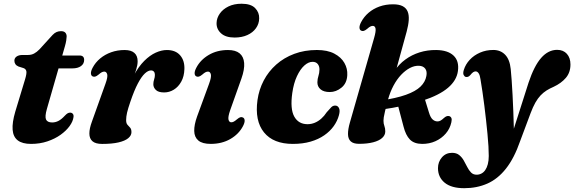

<svg xmlns="http://www.w3.org/2000/svg" viewBox="-20 -742 3015 1008"><path d="M103.4 -384.5 77.1 -392.8Q66 -397.4 60.8 -405.3Q55.5 -413.2 55.5 -423.1Q55.5 -437.2 67.2 -445.3Q78.9 -453.4 98.6 -453.4H127.2Q144.9 -453.4 159.1 -461Q173.3 -468.6 187.3 -483L256.2 -558.6Q266.8 -569.7 277.3 -574Q287.9 -578.4 300.2 -578.4Q315.4 -578.4 322.6 -570.8Q329.9 -563.2 329.9 -550.5Q329.9 -543 327.8 -529.7Q325.8 -516.5 320.9 -499.5L226.2 -170.2Q214.6 -129.8 221.8 -114.4Q229 -99.1 253.9 -99.1Q271.2 -99.1 287 -107.3Q302.8 -115.5 320.4 -134.6Q329.1 -143.8 335.2 -147.2Q341.3 -150.7 348.2 -150.7Q356.9 -150.7 362.2 -144.5Q367.5 -138.4 365.9 -127.4Q363.1 -104.6 345.3 -80Q327.5 -55.4 297.7 -34.1Q267.9 -12.9 228.5 0.3Q189.2 13.5 142.9 13.5Q97.3 13.5 73.3 -5Q49.2 -23.5 46.3 -60.9Q43.3 -98.4 60.2 -155.8L111.3 -324.4Q120.6 -354.9 118.5 -367.4Q116.4 -379.8 103.4 -384.5ZM253 -383 274.4 -450.6H397.4Q421.8 -450.6 421.8 -427.7Q421.8 -407 405.1 -395Q388.5 -383 360.3 -383Z M466.1 -341Q457.8 -345.3 457.4 -356.9Q456.9 -368.5 466.2 -386.3Q480.9 -414.3 506 -435.2Q531.1 -456.1 563.8 -467.7Q596.5 -479.4 634.3 -479.4Q668.2 -479.4 685.4 -464.2Q702.6 -449.1 702.6 -420.3Q702.6 -401 695 -376.7Q687.4 -352.4 677.1 -326.2Q666.9 -300.1 658.4 -275Q649.9 -250 648.5 -229.3L639.1 -231.9Q656.9 -298.6 682.4 -345.8Q707.9 -393.1 737.5 -422.5Q767.2 -452 797.7 -465.7Q828.3 -479.4 856.2 -479.4Q901.5 -479.4 925.6 -451.8Q949.7 -424.2 948.1 -379.2Q946.9 -340.7 931.5 -313.2Q916.2 -285.7 892.5 -271.2Q868.9 -256.7 841.7 -256.7Q811.3 -256.7 798.1 -269.9Q785 -283 785 -299.3Q785 -312.5 789.1 -324.7Q793.2 -336.8 793.2 -349.2Q793.2 -360 787.7 -366.2Q782.3 -372.3 772.7 -372.3Q757.7 -372.3 740.3 -356.1Q722.9 -339.9 703.8 -303.8Q684.7 -267.8 664.3 -207.6Q652.1 -172.3 647.1 -150.7Q642.2 -129.2 642.2 -111.4Q642.2 -94.9 649.1 -87.1Q656.1 -79.4 663.1 -71.8Q670.1 -64.3 670.1 -48.1Q670.1 -30.5 653 -16.3Q636 -2.2 601.9 5.7Q567.9 13.6 516.1 13.6Q481.7 13.6 465.5 -0.4Q449.3 -14.4 449.2 -40.7Q449 -67 462.7 -103.9L533.6 -302.1Q546.7 -337.9 542.8 -352Q538.8 -366.1 527.6 -366.1Q521.3 -366.1 514.5 -362.8Q507.7 -359.4 497.6 -350.4Q486.8 -341.6 479.8 -339.8Q472.8 -337.9 466.1 -341Z M1188.6 -163.9Q1176.2 -128.2 1179.6 -114Q1183.1 -99.9 1194.2 -99.9Q1200.6 -99.9 1207.3 -103.4Q1214.1 -107 1224.2 -115.6Q1235 -124.8 1242 -126.6Q1249 -128.5 1255.7 -125Q1264 -120.7 1264.4 -109.1Q1264.9 -97.5 1255.6 -79.7Q1233.6 -37.7 1189.2 -12.1Q1144.9 13.4 1086.3 13.4Q1042.3 13.4 1021.3 -4.3Q1000.3 -22.1 999.7 -54.3Q999 -86.5 1014.7 -130.4L1077.6 -302.1Q1090.8 -337.9 1087 -352Q1083.2 -366.1 1072 -366.1Q1065.7 -366.1 1058.9 -362.8Q1052.1 -359.4 1042 -350.4Q1031.2 -341.6 1024.2 -339.8Q1017.2 -337.9 1010.5 -341Q1002.2 -345.3 1001.8 -356.9Q1001.3 -368.5 1010.6 -386.3Q1032.2 -427.9 1076 -453.6Q1119.7 -479.4 1177.1 -479.4Q1216.8 -479.4 1237.9 -462Q1259.1 -444.7 1261.8 -411.3Q1264.5 -377.9 1247.5 -329.6ZM1211.5 -544.9Q1164.7 -544.9 1140.4 -567.2Q1116 -589.4 1117 -621.4Q1117.7 -647.6 1133.9 -670.6Q1150 -693.7 1179.1 -708Q1208.3 -722.4 1248.3 -722.4Q1297.3 -722.4 1319.5 -699.4Q1341.8 -676.5 1340.7 -645Q1340.1 -616.6 1323.7 -593.8Q1307.4 -571 1278.7 -558Q1250 -544.9 1211.5 -544.9Z M1621.1 -417.4Q1599.2 -417.4 1577.5 -397.8Q1555.9 -378.2 1538.9 -341.8Q1521.9 -305.4 1514.5 -253.9Q1502.6 -169.8 1525 -129.8Q1547.4 -89.9 1594.8 -90Q1614.5 -90.1 1632.5 -97.5Q1650.6 -104.9 1666.5 -119Q1682.5 -133.1 1695.3 -152.8Q1710.4 -170.4 1719.3 -179.2Q1728.2 -188.1 1740.8 -187.7Q1753.5 -187.3 1759.8 -174.4Q1766.2 -161.6 1759.4 -137Q1751.4 -107 1732 -79.8Q1712.6 -52.6 1682.2 -31.6Q1651.8 -10.5 1610.6 1.5Q1569.4 13.5 1517.4 13.5Q1415 13.5 1365.9 -47.1Q1316.8 -107.7 1331.8 -216.7Q1339.5 -271.6 1364.6 -319.4Q1389.7 -367.2 1430.4 -403.2Q1471 -439.2 1524.9 -459.3Q1578.8 -479.5 1643.6 -479.5Q1699.2 -479.5 1735.1 -460.5Q1771.1 -441.5 1788.1 -411.6Q1805.2 -381.6 1803.2 -347.5Q1801.2 -305 1772.8 -281.9Q1744.5 -258.8 1711.3 -258.8Q1679.2 -258.8 1662.5 -273.4Q1645.9 -287.9 1646.3 -310.4Q1646.7 -328.1 1651.7 -343Q1656.7 -357.9 1657.1 -376.4Q1657.5 -394.3 1648.1 -405.9Q1638.7 -417.4 1621.1 -417.4Z M1943.9 -542 1816.7 -97.8Q1806.7 -63 1807 -38.1Q1807.2 -13.2 1821.1 -0.1Q1835 13.1 1865.1 13.1Q1908.5 13.1 1939.2 5Q1970 -3 1986.3 -17.7Q2002.7 -32.5 2002.7 -52Q2002.7 -68.4 1998 -80.6Q1993.3 -92.8 1993.3 -108.2Q1993.3 -115.4 1994.8 -126.2Q1996.3 -137 2001.4 -158.3Q2006.6 -179.7 2016.7 -218Q2028 -259 2045.8 -292.3Q2063.6 -325.7 2085.9 -349.2Q2108.2 -372.6 2132 -385.1Q2155.8 -397.5 2179.1 -396.7Q2201.6 -396 2212.4 -381.7Q2223.2 -367.3 2218.4 -342.9Q2212.9 -311.9 2187.6 -287.3Q2162.2 -262.6 2111.1 -244.3Q2060 -226 1977.1 -213.9L1978.3 -165.8Q2111.8 -185.2 2199.2 -213.8Q2286.7 -242.4 2332.2 -281.3Q2377.7 -320.1 2384.1 -369.2Q2391.3 -421.7 2361.1 -450.2Q2330.9 -478.7 2270.4 -479.4Q2224.2 -480 2183.1 -467.1Q2142 -454.3 2108.3 -429.6Q2074.6 -405 2050.5 -369.2Q2026.5 -333.4 2014.5 -288.5L2040 -303.4L2115.1 -576.6Q2124.1 -610.1 2125.9 -636.5Q2127.7 -662.9 2120.2 -681.4Q2112.7 -699.8 2094 -709.6Q2075.3 -719.4 2043.4 -719.4Q2004.8 -719.4 1972.3 -707.8Q1939.8 -696.1 1915.3 -675.2Q1890.8 -654.3 1876.1 -626.3Q1866.8 -608.5 1867.3 -596.9Q1867.7 -585.3 1876 -581Q1882.7 -577.9 1889.7 -579.8Q1896.7 -581.6 1907.5 -590.4Q1917.6 -599.4 1924.4 -602.8Q1931.2 -606.1 1937.5 -606.1Q1948.7 -606.1 1951.6 -592.2Q1954.4 -578.3 1943.9 -542ZM2066.4 -199.5 2098.6 -77.3Q2110 -32.3 2131.9 -9.6Q2153.9 13.1 2195.9 13.5Q2234.1 13.7 2266 -0.7Q2298 -15.1 2320.2 -40.8Q2342.4 -66.5 2349.7 -100.1Q2353.2 -115.4 2349.5 -122.9Q2345.9 -130.4 2338 -132.5Q2332.1 -134.2 2325.1 -131.9Q2318.1 -129.6 2308.7 -120.9Q2301.9 -114.3 2293.5 -109.2Q2285.2 -104.2 2275.8 -104.6Q2262.2 -105 2251 -115.2Q2239.8 -125.4 2232 -151.5L2207.1 -232.3Z M2754.9 -308Q2784.2 -396 2821.2 -438.1Q2858.3 -480.3 2905.1 -480.3Q2937.3 -480.3 2956.1 -459.4Q2974.9 -438.5 2974.9 -403.6Q2974.9 -361.5 2950.8 -333.3Q2926.7 -305.1 2886.8 -286.4Q2866.5 -277.7 2849.5 -267.1Q2832.6 -256.4 2818.1 -241.2Q2803.6 -225.9 2790.7 -203.3Q2777.9 -180.7 2765.6 -147.9L2711 -2Q2679.5 88.8 2636.3 143.3Q2593.2 197.8 2538.4 221.9Q2483.7 246 2417.2 246Q2349.7 246 2314.5 217.2Q2279.4 188.3 2279.4 140.7Q2279.4 107.9 2300.1 84.1Q2320.8 60.3 2353 60.3Q2376.3 60.3 2390.6 71.9Q2405 83.5 2414.7 100.5Q2424.4 117.5 2433 134.8Q2441.6 152 2453 163.6Q2464.4 175.2 2482.3 175.2Q2495.7 175.2 2507.4 169.1Q2519.2 163 2527.6 150.8Q2536.1 138.5 2541 120.1Q2545.9 101.8 2546 76.9Q2546.1 56 2544.4 26.3Q2542.6 -3.3 2539.3 -38.7Q2535.9 -74 2531.7 -112.1Q2527.5 -150.1 2522.7 -188.3Q2517.8 -226.5 2512.7 -261.5Q2507.6 -296.5 2502.6 -325.5Q2499.7 -347.1 2492.9 -357.2Q2486.1 -367.2 2477.1 -367.2Q2471.2 -367.2 2464.7 -363.3Q2458.2 -359.3 2449.3 -348.1Q2443.4 -341.3 2437.6 -339.1Q2431.7 -336.8 2425.3 -338.2Q2418.6 -339.7 2414.2 -348.4Q2409.7 -357.1 2415 -374.7Q2424 -404.3 2446.1 -428.1Q2468.2 -451.9 2500.2 -465.8Q2532.2 -479.7 2569.8 -479.7Q2607.7 -479.7 2631.9 -454.8Q2656.1 -430 2661.3 -379.5Q2663.9 -355.5 2666.3 -320Q2668.8 -284.5 2671 -242.6Q2673.2 -200.6 2674.9 -156.7Q2676.7 -112.8 2677.6 -71.6Q2678.6 -30.5 2678.9 3.2L2657.4 -2.7Z"/></svg>

Font: Fraunces
Style: Italic
Weight: 900
Italic angle: -16°
Version: Version 1.000;[0bf87f6ff]